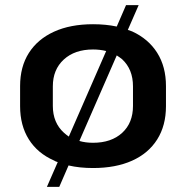

<svg xmlns="http://www.w3.org/2000/svg" viewBox="-20 -643 721 745"><path d="M341 9Q289 9 246 -1L210 82H162L204 -14Q196 -16 190 -20Q126 -48 92 -102Q58 -156 58 -231V-309Q58 -384 92 -437.5Q126 -491 189.5 -520Q253 -549 341 -549Q391 -549 433 -540L469 -623H518L476 -527Q485 -524 493 -521Q556 -492 590 -438Q624 -384 624 -309V-231Q624 -156 590 -102Q556 -48 492.5 -19.5Q429 9 341 9ZM341 -89Q412 -89 454 -127.5Q496 -166 496 -232V-308Q496 -374 454 -413Q444 -421 433 -428L288 -96Q312 -89 341 -89ZM247 -113 392 -445Q368 -451 341 -451Q270 -451 227.5 -412Q185 -373 185 -308V-232Q185 -167 228 -128Q237 -120 247 -113Z"/></svg>

Font: Pathway Extreme 8pt Thin 12pt SemiBold
Style: Regular
Weight: 600
Version: Version 1.001;gftools[0.9.26]